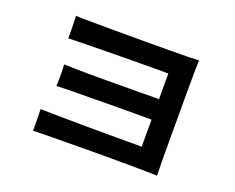

<svg xmlns="http://www.w3.org/2000/svg" viewBox="-103 -872 1207 986"><g transform="rotate(20 500.0 -378.5)"><path d="M153 -63Q154 -75 153.5 -99Q153 -123 153 -147Q153 -171 152 -181Q171 -180 211 -179.5Q251 -179 303.5 -178.5Q356 -178 414.5 -177.5Q473 -177 529 -177Q585 -177 631.5 -177Q678 -177 706 -177V-325Q670 -325 616.5 -325Q563 -325 501.5 -324.5Q440 -324 379.5 -323.5Q319 -323 268.5 -322.5Q218 -322 188 -320Q189 -333 189 -356Q189 -379 189 -402.5Q189 -426 188 -438Q214 -437 260 -436Q306 -435 363 -435Q420 -435 479 -435.5Q538 -436 591.5 -436Q645 -436 684 -437Q690 -437 695.5 -437Q701 -437 706 -437V-577Q680 -577 635.5 -577Q591 -577 535.5 -576.5Q480 -576 422 -575.5Q364 -575 311.5 -574Q259 -573 219 -572.5Q179 -572 161 -571Q162 -582 161.5 -606Q161 -630 160.5 -655.5Q160 -681 159 -693Q175 -692 215 -691.5Q255 -691 310.5 -691Q366 -691 429 -690.5Q492 -690 555.5 -690.5Q619 -691 675 -691Q731 -691 772 -692Q813 -693 831 -694Q830 -674 829.5 -626.5Q829 -579 829 -515.5Q829 -452 829 -383Q829 -314 829 -249.5Q829 -185 829.5 -136Q830 -87 831 -64Q813 -65 771 -65.5Q729 -66 672.5 -66.5Q616 -67 552 -67Q488 -67 424.5 -66.5Q361 -66 305.5 -65.5Q250 -65 209.5 -64.5Q169 -64 153 -63Z"/></g></svg>

Font: Zen Kaku Gothic Antique
Style: Bold
Weight: 700
Designer: Yoshimichi Ohira
Foundry: Positype
Version: Version 1.001